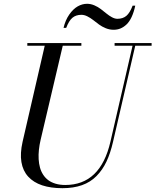

<svg xmlns="http://www.w3.org/2000/svg" viewBox="-20 -977 819 1012"><path d="M408.9 -898.9Q380.4 -898.9 361.9 -883.5Q343.5 -868.2 328.9 -830.1H314.9Q324.5 -870.8 345 -900.3Q365.5 -929.7 389.5 -943.4Q413.6 -957 439 -957Q458.3 -957 477.3 -948.9Q496.3 -940.7 511.5 -929.1Q526.6 -917.5 540.8 -905.9Q554.9 -894.3 570.1 -886.1Q585.2 -877.9 598.9 -877.9Q627.4 -877.9 645.9 -893.3Q664.3 -908.7 679 -947H692.9Q685.5 -912.4 673.7 -887.2Q661.9 -862.1 646.6 -847.8Q631.3 -833.5 614.7 -826.8Q598.1 -820.1 578.9 -820.1Q557.6 -820.1 537.5 -828.2Q517.3 -836.4 501.8 -847.9Q486.3 -859.4 471.6 -871Q456.8 -882.6 440.7 -890.7Q424.6 -898.9 408.9 -898.9ZM124 -750H408.9V-736.1H310.8L194.1 -240Q187.7 -212.6 185.1 -187.4Q182.4 -162.1 183.7 -138.2Q185.1 -114.3 190.7 -93.9Q196.3 -73.5 207.4 -56.4Q218.5 -39.3 234.5 -27.3Q250.5 -15.4 273.2 -8.7Q295.9 -2 324 -2Q509.3 -2 562 -230L678.7 -736.1H584V-750H779.1V-736.1H692.9L575.9 -230Q562 -169.2 541.1 -125.1Q520.3 -81.1 488.5 -49Q456.8 -16.8 412.1 -1Q367.4 14.9 309.1 14.9Q247.6 14.9 202.1 -0.2Q156.7 -15.4 128.7 -46Q100.6 -76.7 92.9 -122.6Q85.2 -168.5 99.1 -230L215.8 -736.1H124Z"/></svg>

Font: Bodoni* 16
Style: Italic
Weight: 400
Italic angle: -13°
Version: Version 2.000